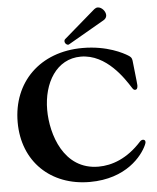

<svg xmlns="http://www.w3.org/2000/svg" viewBox="-63 -1015 884 1082"><g transform="rotate(-5 379.0 -474.0)"><path d="M401.3 14.2C608 14.2 701.7 -107.2 728 -166.2C732.2 -175.4 733 -179.7 733 -183.2C733 -193.2 725.9 -196.7 719.5 -196.7C713.1 -196.7 706.7 -193.2 701.7 -187.5C621.4 -98.7 534.1 -67.5 457.4 -67.5C260.7 -67.5 196.7 -272.7 196.7 -411.2C196.7 -563.2 273.4 -693.9 411.2 -693.9C557.5 -693.9 650.6 -545.5 682.5 -495.7C688.9 -485.8 692.5 -480.8 700.3 -480.8C710.2 -480.8 715.2 -489.3 715.2 -505C715.2 -511.4 714.5 -516.3 700.3 -646.3C698.2 -662.6 691.8 -668.3 678.3 -676.8C654.1 -691.8 564.6 -741.5 425.4 -741.5C183.2 -741.5 24.9 -581.7 24.9 -356.5C24.9 -132.8 181.1 14.2 401.3 14.2ZM327.4 -787.6C327.4 -777.7 336.6 -767 346.6 -767C348.7 -767 350.9 -767.8 353 -769.2L557.5 -887.1C569.2 -893.8 574.2 -903.8 574.6 -914.1C574.6 -936.8 552.6 -961.6 530.5 -961.6C523.4 -961.6 517 -958.8 510.7 -953.8L333.1 -800.4C328.8 -796.9 327.1 -792.3 327.4 -787.6Z"/></g></svg>

Font: Margiela Serif
Style: Bold
Weight: 700
Designer: Andreas Faust, Stefan Endress
Version: Version 1.002;FEAKit 1.0